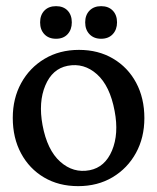

<svg xmlns="http://www.w3.org/2000/svg" viewBox="-20 -610 524 639"><path d="M243 -444Q307 -444 356.2 -415Q405.5 -386 433 -334.8Q460.5 -283.5 460.5 -217Q460.5 -152 432.5 -101Q404.5 -50 354.8 -20.2Q305 9.5 240 9.5Q175.5 9.5 126.5 -19.5Q77.5 -48.5 50 -99.8Q22.5 -151 22.5 -217.5Q22.5 -282.5 50.5 -333.5Q78.5 -384.5 128.2 -414.2Q178 -444 243 -444ZM278.5 -43.5Q329.5 -53.5 352.8 -109Q376 -164.5 361.5 -240.5Q346 -324 302.8 -362.8Q259.5 -401.5 205 -391Q154 -381 130.8 -325.5Q107.5 -270 121.5 -194Q137 -110.5 180.5 -71.8Q224 -33 278.5 -43.5ZM166.5 -481Q142 -481 127.8 -496Q113.5 -511 113.5 -535.5Q113.5 -560 127.8 -574.8Q142 -589.5 166.5 -589.5Q191 -589.5 205 -574.8Q219 -560 219 -535.5Q219 -511.5 205 -496.2Q191 -481 166.5 -481ZM316.5 -481Q292.5 -481 278 -496Q263.5 -511 263.5 -535.5Q263.5 -560 278 -574.8Q292.5 -589.5 316.5 -589.5Q341 -589.5 355.2 -574.8Q369.5 -560 369.5 -535.5Q369.5 -511.5 355.2 -496.2Q341 -481 316.5 -481Z"/></svg>

Font: Fraunces 144pt S100
Style: Regular
Weight: 400
Version: Version 1.000; ttfautohint (v1.8.3)